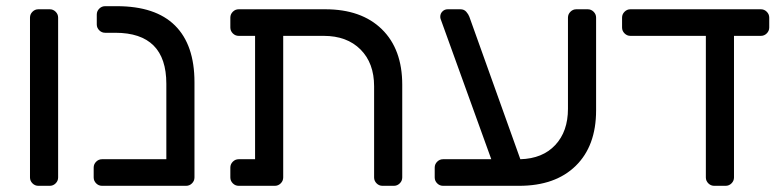

<svg xmlns="http://www.w3.org/2000/svg" viewBox="-20 -601 2527 621"><path d="M168 -27Q168 -16 160 -8Q152 0 141 0H104Q93 0 85 -8Q77 -16 77 -27V-544Q77 -555 85 -563Q93 -571 104 -571H141Q152 -571 160 -563Q168 -555 168 -544Z M358 -581Q483 -581 546 -518.5Q609 -456 609 -335V-27Q609 -16 601 -8Q593 0 582 0H310Q299 0 291 -8Q283 -16 283 -27V-59Q283 -70 291 -78Q299 -86 310 -86H518V-330Q518 -495 353 -495H320Q309 -495 301 -503Q293 -511 293 -522V-554Q293 -565 301 -573Q309 -581 320 -581Z M805 -86V-485H752Q741 -485 733 -493Q725 -501 725 -512V-544Q725 -555 733 -563Q741 -571 752 -571H1032Q1149 -571 1215 -506.5Q1281 -442 1281 -327V-27Q1281 -16 1273 -8Q1265 0 1254 0H1217Q1206 0 1198 -8Q1190 -16 1190 -27V-322Q1190 -397 1146 -441Q1102 -485 1027 -485H896V-27Q896 -16 888 -8Q880 0 869 0H752Q741 0 733 -8Q725 -16 725 -27V-59Q725 -70 733 -78Q741 -86 752 -86Z M1386 -59Q1386 -70 1394 -78Q1402 -86 1413 -86H1569L1405 -540Q1404 -543 1404 -547Q1404 -557 1411 -564Q1418 -571 1428 -571H1469Q1481 -571 1488 -563Q1495 -555 1498 -547L1663 -86Q1735 -88 1776 -132Q1817 -176 1817 -249V-544Q1817 -555 1825 -563Q1833 -571 1844 -571H1881Q1892 -571 1900 -563Q1908 -555 1908 -544V-244Q1908 -129 1842 -64.5Q1776 0 1659 0H1413Q1402 0 1394 -8Q1386 -16 1386 -27V-59Z M2290 0Q2279 0 2271 -8Q2263 -16 2263 -27V-485H2019Q2008 -485 2000 -493Q1992 -501 1992 -512V-544Q1992 -555 2000 -563Q2008 -571 2019 -571H2441Q2452 -571 2460 -563Q2468 -555 2468 -544V-512Q2468 -501 2460 -493Q2452 -485 2441 -485H2354V-27Q2354 -16 2346 -8Q2338 0 2327 0H2290Z"/></svg>

Font: Rubik
Style: Regular
Weight: 400
Designer: Hubert & Fischer
Foundry: Hubert & Fischer
Version: Version 1.002; ttfautohint (v1.6)